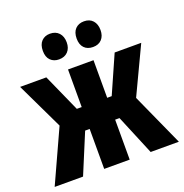

<svg xmlns="http://www.w3.org/2000/svg" viewBox="-136 -877 956 998"><g transform="rotate(-20 341.5 -378.5)"><path d="M-2 0 131 -291 7 -550H152L245 -342H272V-550H413V-342H438L530 -550H677L554 -290L685 0H529L437 -221H413V0H272V-221H247L155 0ZM182 -685Q182 -720 200 -738.5Q218 -757 247 -757Q278 -757 296 -737.5Q314 -718 314 -685Q314 -653 296 -634Q278 -615 247 -615Q218 -615 200 -633Q182 -651 182 -685ZM369 -685Q369 -720 387 -738.5Q405 -757 435 -757Q466 -757 483.5 -737.5Q501 -718 501 -685Q501 -653 483.5 -634Q466 -615 435 -615Q404 -615 386.5 -633.5Q369 -652 369 -685Z"/></g></svg>

Font: Noto Sans ExtraCondensed ExtraBold
Style: Regular
Weight: 800
Width: 2
Designer: Monotype Design Team
Foundry: Monotype Imaging Inc.
Version: Version 2.013; ttfautohint (v1.8.4.7-5d5b)